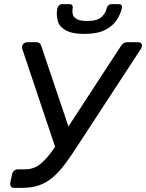

<svg xmlns="http://www.w3.org/2000/svg" viewBox="-20 -903 703 923"><path d="M29 -23 38 -65Q40 -76 48 -82.5Q56 -89 66 -89H101Q142 -89 174 -114.5Q206 -140 245 -197L87 -668Q86 -671 86 -679Q87 -688 94.5 -694Q102 -700 111 -700H157Q172 -700 178 -683L309 -295L562 -683Q573 -700 591 -700H645Q654 -700 659 -694Q664 -688 662 -680Q660 -672 656 -666L354 -204Q320 -151 291 -112.5Q262 -74 232 -49Q202 -24 167.5 -12Q133 0 87 0H48Q37 0 32.5 -6.5Q28 -13 29 -23ZM385 -740Q325 -740 295 -758Q265 -776 259 -798Q253 -820 253 -836Q253 -850 256 -864Q258 -872 264 -877.5Q270 -883 279 -883H314Q323 -883 326.5 -878.5Q330 -874 330 -869Q330 -867 329 -864Q328 -857 328 -850Q328 -843 330.5 -832Q333 -821 349 -811.5Q365 -802 398 -802Q448 -802 468.5 -821.5Q489 -841 493 -864Q495 -872 501 -877.5Q507 -883 516 -883H551Q560 -883 563.5 -878.5Q567 -874 567 -869Q567 -867 566 -864Q559 -833 539.5 -804.5Q520 -776 483 -758Q446 -740 385 -740Z"/></svg>

Font: SVN-Rubik
Style: Italic
Weight: 400
Italic angle: -12°
Designer: Hubert and Fischer
Foundry: Hubert & Fischer
Version: Version 2.101; ttfautohint (v1.8.3)